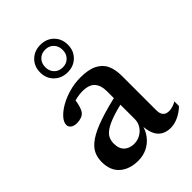

<svg xmlns="http://www.w3.org/2000/svg" viewBox="-206 -782 887 887"><g transform="rotate(-45 238.0 -338.5)"><path d="M321 -281 323 -238Q266 -226.5 230 -214Q194 -201.5 174.2 -188Q154.5 -174.5 147.2 -159.2Q140 -144 140 -125Q140 -91.5 158.5 -74.5Q177 -57.5 206.5 -57.5Q229.5 -57.5 248.2 -68.5Q267 -79.5 278 -97.2Q289 -115 289 -136.5V-319.5Q289 -357 270.5 -378Q252 -399 208 -399Q190.5 -399 171.5 -395Q152.5 -391 135 -383.5L160 -412Q157.5 -393 154.2 -377.5Q151 -362 147 -350.8Q143 -339.5 137.5 -332Q129.5 -321.5 116.2 -316.8Q103 -312 87.5 -312Q68 -312 57 -320.2Q46 -328.5 46 -341.5Q46 -359 62.8 -378Q79.5 -397 108 -413.5Q136.5 -430 172.5 -440.2Q208.5 -450.5 247.5 -450.5Q299 -450.5 330 -435Q361 -419.5 374.5 -390.8Q388 -362 388 -321.5V-95.5Q388 -80.5 392.5 -70.5Q397 -60.5 405.8 -55.5Q414.5 -50.5 427.5 -50.5Q438.5 -50.5 451 -54.2Q463.5 -58 476 -65V-35Q453 -13 427.2 -1.5Q401.5 10 378.5 10Q350.5 10 331 -2Q311.5 -14 301.8 -37.2Q292 -60.5 291 -92.5L295 -96Q287.5 -63 268.8 -39Q250 -15 223.5 -2Q197 11 165 11Q109 11 74.8 -18.5Q40.5 -48 40.5 -104.5Q40.5 -134 52.2 -158Q64 -182 94.5 -203Q125 -224 180 -243Q235 -262 321 -281ZM223 -688Q262.5 -688 288 -662.8Q313.5 -637.5 313.5 -598Q313.5 -559 288 -533.8Q262.5 -508.5 223 -508.5Q183.5 -508.5 157.8 -533.8Q132 -559 132 -598Q132 -637.5 157.8 -662.8Q183.5 -688 223 -688ZM223 -540.5Q248 -540.5 263.8 -556.8Q279.5 -573 279.5 -598Q279.5 -624 263.8 -640.2Q248 -656.5 223 -656.5Q197.5 -656.5 181.8 -640.2Q166 -624 166 -598Q166 -573 181.8 -556.8Q197.5 -540.5 223 -540.5Z"/></g></svg>

Font: Newsreader 16pt 16pt Medium
Style: Regular
Weight: 500
Version: Version 1.003